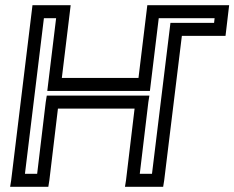

<svg xmlns="http://www.w3.org/2000/svg" viewBox="-20 -694 902 739"><path d="M612 0 680 -556H823H848L851 -581L859 -649L862 -674H837H572H547L544 -649L513 -394H218L249 -649L252 -674H227H130H105L102 -649L23 0L19 25H44H141H166L170 0L203 -276H498L465 0L461 25H486H583H608L612 0ZM565 -25H518L551 -301L555 -326H530H185H160L156 -301L123 -25H76L149 -624H196L165 -369L162 -344H187H532H557L560 -369L591 -624H806L804 -606H661H636L633 -581L565 -25Z"/></svg>

Font: Gamestation Display Outline
Style: Italic
Weight: 400
Designer: Jonas Hecksher
Foundry: Jonas Hecksher, Playtypeª, e-types AS
Version: Version 1.003